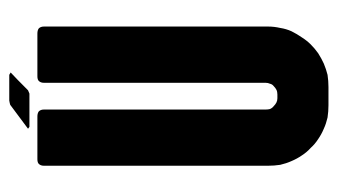

<svg xmlns="http://www.w3.org/2000/svg" viewBox="-172 -526 705 400"><g transform="rotate(-90 180.0 -325.5)"><path d="M310.5 -599.6Q310.5 -599.6 266.6 -599.6Q221.7 -599.6 221.7 -599.6Q221.7 -599.6 221.7 -599.6Q221.7 -599.6 221.7 -599.6Q214.8 -599.6 211.9 -596.7Q208 -592.8 208 -585.9Q208 -585.9 208 -526.4Q208 -466.8 208 -389.6Q208 -328.1 208 -267.6Q208 -207 208 -168.9Q208 -148.4 208 -135.7Q208 -124 208 -124Q208 -124 208 -124Q208 -124 208 -124Q208 -119.1 206.1 -115.2Q205.1 -110.4 201.2 -107.4Q197.3 -103.5 193.4 -101.6Q189.5 -99.6 183.6 -99.6Q183.6 -99.6 179.7 -99.6Q175.8 -99.6 175.8 -99.6Q175.8 -99.6 175.8 -99.6Q175.8 -99.6 175.8 -99.6Q170.9 -99.6 167 -101.6Q163.1 -103.5 159.2 -107.4Q155.3 -110.4 153.3 -115.2Q152.3 -119.1 152.3 -124Q152.3 -124 152.3 -183.6Q152.3 -243.2 152.3 -320.3Q152.3 -353.5 152.3 -386.7Q152.3 -420.9 152.3 -451.2Q152.3 -507.8 152.3 -546.9Q152.3 -585.9 152.3 -585.9Q152.3 -585.9 152.3 -585.9Q152.3 -585.9 152.3 -585.9Q152.3 -592.8 148.4 -596.7Q144.5 -599.6 137.7 -599.6Q137.7 -599.6 93.8 -599.6Q48.8 -599.6 48.8 -599.6Q48.8 -599.6 48.8 -599.6Q48.8 -599.6 48.8 -599.6Q42 -599.6 39.1 -596.7Q35.2 -592.8 35.2 -585.9Q35.2 -585.9 35.2 -546.9Q35.2 -506.8 35.2 -449.2Q35.2 -418.9 35.2 -384.8Q35.2 -350.6 35.2 -317.4Q35.2 -239.3 35.2 -179.7Q35.2 -119.1 35.2 -119.1Q35.2 -119.1 35.2 -119.1Q35.2 -119.1 35.2 -119.1Q35.2 -106.4 37.1 -93.8Q40 -81.1 44.9 -70.3Q49.8 -58.6 56.6 -48.8Q63.5 -38.1 72.3 -30.3Q80.1 -21.5 90.8 -14.6Q100.6 -7.8 112.3 -2.9Q123 2 135.7 4.9Q148.4 6.8 161.1 6.8Q161.1 6.8 179.7 6.8Q199.2 6.8 199.2 6.8Q199.2 6.8 199.2 6.8Q199.2 6.8 199.2 6.8Q211.9 6.8 224.6 4.9Q236.3 2 248 -2.9Q258.8 -7.8 269.5 -14.6Q279.3 -21.5 288.1 -30.3Q295.9 -38.1 302.7 -48.8Q309.6 -58.6 315.4 -70.3Q320.3 -81.1 322.3 -93.8Q325.2 -106.4 325.2 -119.1Q325.2 -119.1 325.2 -130.9Q325.2 -143.6 325.2 -164.1Q325.2 -203.1 325.2 -264.6Q325.2 -325.2 325.2 -387.7Q325.2 -465.8 325.2 -525.4Q325.2 -585.9 325.2 -585.9Q325.2 -585.9 325.2 -585.9Q325.2 -585.9 325.2 -585.9Q325.2 -592.8 321.3 -596.7Q317.4 -599.6 310.5 -599.6Q310.5 -599.6 310.5 -599.6Q310.5 -599.6 310.5 -599.6ZM162.1 -656.2Q165 -657.2 170.9 -658.2Q188.5 -658.2 224.6 -658.2Q226.6 -657.2 229.5 -655.3Q216.8 -643.6 192.4 -619.1Q189.5 -618.2 185.5 -616.2Q162.1 -616.2 116.2 -616.2Q115.2 -617.2 112.3 -619.1Q128.9 -631.8 162.1 -656.2Z"/></g></svg>

Font: Franchise Goodkids
Style: Regular
Weight: 500
Designer: ""
Version: ""